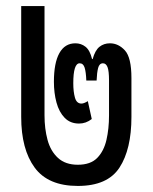

<svg xmlns="http://www.w3.org/2000/svg" viewBox="-20 -604 504 634"><path d="M237 10Q139 10 94.5 -50.5Q50 -111 50 -218V-584H127V-223Q127 -179 137 -142Q147 -105 171.5 -82.5Q196 -60 237 -60Q279 -60 301 -82.5Q323 -105 331.5 -142Q340 -179 340 -223V-338Q340 -370 335 -382.5Q330 -395 320 -395Q308 -395 304 -379.5Q300 -364 299 -338H265Q264 -366 259.5 -380.5Q255 -395 243 -395Q222 -395 222 -329Q222 -301 227.5 -281.5Q233 -262 249 -262Q257 -262 270 -270L283 -211Q264 -196 241 -196Q212 -196 193.5 -215Q175 -234 166.5 -265.5Q158 -297 158 -334Q158 -396 176 -428.5Q194 -461 229 -461Q248 -461 262.5 -449.5Q277 -438 284 -409H286Q294 -438 308.5 -449.5Q323 -461 343 -461Q371 -461 392.5 -437.5Q414 -414 414 -346V-218Q414 -111 374.5 -50.5Q335 10 237 10Z"/></svg>

Font: Noto Sans Thai UI ExtCond
Style: Regular
Weight: 400
Width: 2
Designer: Monotype Design Team
Foundry: Monotype Imaging Inc.
Version: Version 2.000